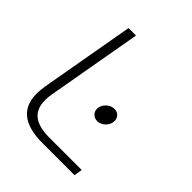

<svg xmlns="http://www.w3.org/2000/svg" viewBox="-194 -823 945 945"><g transform="rotate(45 278.5 -350.0)"><path d="M63 -153Q63 -174 68 -207L155 -700H207L120 -207Q115 -179 115 -160Q115 -100 151 -71.5Q187 -43 261 -43H486L479 0H257Q159 0 111 -38Q63 -76 63 -153ZM326 -309Q326 -333 345 -351.5Q364 -370 388 -370Q406 -370 418 -358Q430 -346 430 -328Q430 -304 411.5 -285.5Q393 -267 370 -267Q351 -267 338.5 -279Q326 -291 326 -309Z"/></g></svg>

Font: KoHo Light
Style: Italic
Weight: 300
Italic angle: -10°
Version: Version 1.000; ttfautohint (v1.6)